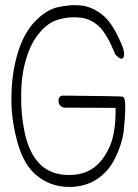

<svg xmlns="http://www.w3.org/2000/svg" viewBox="-20 -750 540 751"><path d="M431 -537Q400 -614 370 -644Q339 -675 296 -681Q251 -686 210 -674Q167 -662 134 -621Q100 -581 82 -518Q63 -457 63 -380Q62 -342 65.5 -304.5Q69 -267 77 -229Q94 -154 130 -115Q164 -75 224 -67Q253 -64 279 -67.5Q305 -71 327 -82Q373 -105 402 -162Q434 -221 432 -328L230 -329Q209 -335 209 -356Q209 -378 232 -376Q341 -375 398 -374Q455 -373 460 -372Q470 -369 470 -332Q470 -294 464 -238Q457 -183 426 -123Q395 -66 340 -38Q284 -12 220 -21Q156 -30 109 -77Q65 -122 44 -210Q22 -295 25 -382Q27 -468 49 -541Q70 -613 111 -660Q132 -683 154.5 -698.5Q177 -714 202 -721Q227 -727 252 -729Q277 -731 302 -728Q349 -721 391 -683Q429 -645 461 -563Q470 -533 461 -523Q452 -514 431 -537Z"/></svg>

Font: Yomogi
Style: Regular
Weight: 400
Designer: satsuyako
Foundry: satsuyako
Version: Version 3.100